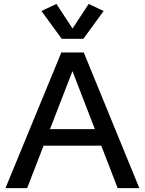

<svg xmlns="http://www.w3.org/2000/svg" viewBox="-20 -975 750 995"><path d="M8.3 0 297.9 -703.1H414.1L702.1 0H589.8L355.5 -606.4L120.6 0ZM167 -220.2V-305.7H543V-220.2ZM272.5 -954.6 356 -827.1 439.5 -954.6 517.1 -918 412.1 -773.9H299.8L194.8 -918Z"/></svg>

Font: Schibsted Grotesk Medium
Style: Regular
Weight: 500
Designer: Bakken & Baeck AS, Henrik Kongsvoll
Foundry: Schibsted ASA
Version: Version 1.100;gftools[0.9.25]